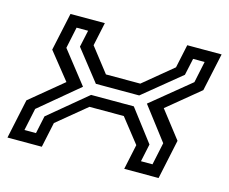

<svg xmlns="http://www.w3.org/2000/svg" viewBox="-82 -652 911 764"><g transform="rotate(15 374.0 -270.0)"><path d="M5 0 39.5 -162.5 174.5 -274 86.5 -384 120 -540H261.5L241 -443.5L318.5 -344H460L580.5 -443.5L601 -540H742.5L709 -384L575.5 -274L662 -162.5L627.5 0H486L508 -103.5L430 -202.5H288.5L168.5 -103.5L146.5 0ZM62.5 -46.5H110L125.5 -119.5L282.5 -250H458.5L558 -119.5L542.5 -46.5H590L609.5 -138.5L506 -274L666.5 -405.5L685 -493.5H637.5L622.5 -424L468 -297.5H289.5L190 -424L205 -493.5H157.5L139 -405.5L243 -273L82 -138.5Z"/></g></svg>

Font: Tourney Expanded Medium
Style: Italic
Weight: 500
Width: 7
Italic angle: -12°
Designer: Tyler Finck
Foundry: Etcetera Type Co
Version: Version 1.010; ttfautohint (v1.8.3)